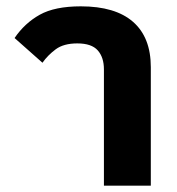

<svg xmlns="http://www.w3.org/2000/svg" viewBox="-20 -586 559 606"><path d="M308 -367Q308 -405 288.5 -427Q269 -449 224 -449Q181 -449 156 -430.5Q131 -412 114 -388L26 -466Q58 -513 105.5 -539.5Q153 -566 235 -566Q344 -566 400 -517Q456 -468 456 -374V0H308Z"/></svg>

Font: IBM Plex Thai
Style: Bold
Weight: 700
Designer: Mike Abbink, Paul van der Laan, Pieter van Rosmalen, Ben Mitchell, Mark Frömberg
Foundry: Bold Monday
Version: Version 1.0